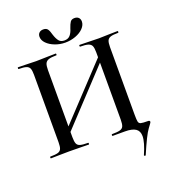

<svg xmlns="http://www.w3.org/2000/svg" viewBox="-172 -923 1095 1239"><g transform="rotate(-20 375.0 -303.5)"><path d="M32 -12Q68 -12 85 -17Q102 -22 108 -36.5Q114 -51 114 -81V-544Q114 -574 108 -588Q102 -602 85 -607.5Q68 -613 33 -613Q31 -613 31 -619Q31 -625 33 -625L86 -624Q132 -622 158 -622Q193 -622 241 -624L293 -625Q295 -625 295 -619Q295 -613 293 -613Q257 -613 239.5 -607Q222 -601 215.5 -586.5Q209 -572 209 -542V-81Q209 -51 215 -36.5Q221 -22 238.5 -17Q256 -12 293 -12Q295 -12 295 -6Q295 0 293 0Q259 0 240 -1L158 -2L85 -1Q66 0 32 0Q30 0 30 -6Q30 -12 32 -12ZM147 -89 587 -558 605 -541 166 -71ZM610 192Q607 192 604.5 190Q602 188 603 186Q637 109 637 67Q637 32 613.5 16Q590 0 540 0H456Q453 0 453 -6Q453 -12 456 -12Q494 -12 511.5 -17Q529 -22 535 -36.5Q541 -51 541 -81V-542Q541 -572 535 -586.5Q529 -601 511 -607Q493 -613 456 -613Q453 -613 453 -619Q453 -625 456 -625L504 -624Q552 -622 589 -622Q616 -622 662 -624L717 -625Q720 -625 720 -619Q720 -613 717 -613Q681 -613 664.5 -607.5Q648 -602 642 -588Q636 -574 636 -544V-81Q636 -44 639 -31.5Q642 -19 654.5 -15.5Q667 -12 704 -12Q716 -12 716 -2Q716 2 691 35Q666 68 614 190Q613 192 610 192ZM437 -746Q446 -773 455 -786Q464 -799 484 -799Q502 -799 512 -789Q522 -779 522 -762Q522 -738 501.5 -716.5Q481 -695 447 -682.5Q413 -670 376 -670Q339 -670 305.5 -683Q272 -696 251.5 -717Q231 -738 231 -762Q231 -779 241.5 -789Q252 -799 270 -799Q291 -799 300 -785.5Q309 -772 316 -745Q325 -717 337.5 -701Q350 -685 375 -685Q401 -685 415 -701.5Q429 -718 437 -746Z"/></g></svg>

Font: Cormorant Unicase SemiBold
Style: Regular
Weight: 600
Designer: Christian Thalmann (Catharsis Fonts)
Foundry: Catharsis Fonts
Version: Version 4.000